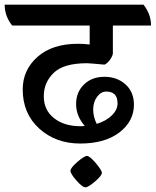

<svg xmlns="http://www.w3.org/2000/svg" viewBox="-61 -638 665 820"><path d="M421 -529V-408Q418 -395 407 -380.5Q396 -366 385 -362Q319 -368 311 -368Q211 -368 168.5 -327Q126 -286 126 -227Q126 -168 169.5 -133.5Q213 -99 282 -99Q295 -99 301 -100Q264 -143 264 -193.5Q264 -244 297.5 -277Q331 -310 385 -310Q439 -310 475 -277.5Q511 -245 511 -191Q511 -120 449 -72.5Q387 -25 282 -25Q177 -25 106.5 -89Q36 -153 36 -256Q36 -339 99 -395Q162 -451 272 -451Q298 -451 322 -448V-529H-9Q-41 -569 -41 -618H552Q584 -577 584 -529ZM352 -109Q392 -121 416.5 -145Q441 -169 441 -196Q441 -223 428.5 -235Q416 -247 393 -247Q370 -247 353.5 -224.5Q337 -202 337 -170.5Q337 -139 352 -109ZM240 91.5Q240 79 269.5 53.5Q299 28 310.5 28Q322 28 348 58.5Q374 89 374 100.5Q374 112 345 137Q316 162 303.5 162Q291 162 265.5 133Q240 104 240 91.5Z"/></svg>

Font: Karma SemiBold
Style: Regular
Weight: 600
Designer: Joana Correia
Foundry: Indian Type Foundry
Version: Version 1.202;PS 1.0;hotconv 1.0.78;makeotf.lib2.5.61930; tt